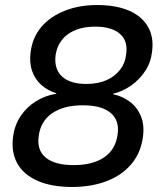

<svg xmlns="http://www.w3.org/2000/svg" viewBox="-20 -734 640 764"><path d="M267 10Q185 10 129.5 -14.5Q74 -39 49 -83.5Q24 -128 32 -190Q38 -236 62 -272Q86 -308 123 -331Q160 -354 204 -361V-363Q171 -373 145.5 -395Q120 -417 108 -451Q96 -485 102 -528Q110 -587 145.5 -628Q181 -669 238.5 -691.5Q296 -714 366 -714Q441 -714 492.5 -692Q544 -670 568.5 -628Q593 -586 585 -528Q580 -485 557.5 -451Q535 -417 501.5 -393.5Q468 -370 430 -361V-359Q468 -351 497 -329Q526 -307 540.5 -272Q555 -237 549 -191Q541 -127 503.5 -82Q466 -37 405 -13.5Q344 10 267 10ZM273 -77Q349 -77 394.5 -108Q440 -139 448 -199Q456 -255 420 -285Q384 -315 310 -315Q233 -315 187 -283Q141 -251 134 -192Q126 -136 162.5 -106.5Q199 -77 273 -77ZM324 -400Q369 -400 402.5 -414.5Q436 -429 457 -455.5Q478 -482 482 -518Q490 -571 457 -599.5Q424 -628 359 -628Q292 -628 250.5 -598Q209 -568 201 -513Q195 -459 227 -429.5Q259 -400 324 -400Z"/></svg>

Font: Nunito Sans 7pt SemiBold
Style: Italic
Weight: 600
Italic angle: -9°
Designer: Vernon Adams
Foundry: Vernon Adams
Version: Version 3.101;gftools[0.9.27]